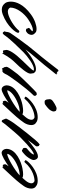

<svg xmlns="http://www.w3.org/2000/svg" viewBox="740 -1511 738 2358"><g transform="rotate(90 1109.0 -332.0)"><path d="M106 4C256 -51 333 -161 333 -184C333 -195 325 -200 317 -200C312 -200 308 -198 305 -195C257 -135 160 -78 100 -63C91 -61 82 -59 74 -59C50 -59 31 -70 23 -89C23 -173 99 -262 164 -307C222 -347 271 -367 297 -367C305 -367 311 -365 314 -361C307 -349 291 -338 281 -329C275 -324 273 -320 273 -316C273 -309 281 -303 281 -294C281 -281 302 -283 305 -281C312 -281 323 -287 335 -298C347 -308 358 -331 358 -351C358 -363 351 -381 339 -390C336 -394 330 -399 324 -404C316 -409 303 -412 287 -412C242 -412 172 -391 106 -342C-18 -251 -50 -159 -50 -97C-50 -69 -44 -46 -36 -33C-33 -27 -28 -22 -24 -18C-9 1 15 15 49 15C66 15 85 12 106 4Z M834 -334C834 -344 833 -355 830 -365C830 -365 831 -366 831 -367C831 -374 822 -388 812 -396C803 -402 791 -405 777 -405C718 -405 623 -350 537 -276C590 -350 699 -470 728 -508C763 -554 830 -634 840 -648C844 -653 845 -656 845 -657C845 -658 845 -659 844 -659C842 -659 838 -657 836 -657C834 -657 833 -657 833 -659C833 -659 834 -660 834 -661C834 -662 835 -663 835 -664C835 -665 834 -666 833 -666C830 -666 822 -661 817 -661C817 -661 816 -661 816 -662C816 -663 817 -665 817 -667C817 -669 816 -670 810 -670C802 -670 809 -681 801 -681C796 -681 790 -679 785 -674C777 -664 642 -487 564 -396C485 -305 346 -107 334 -87C323 -66 321 -44 321 -36C321 -29 315 -27 315 -22C315 -19 316 -15 320 -10C325 -1 330 4 336 4C342 4 349 -2 359 -14C377 -38 399 -78 571 -251C621 -300 726 -380 781 -380C787 -380 792 -379 797 -377C794 -358 751 -318 674 -237C585 -146 543 -77 543 -40C543 -36 544 -32 545 -29C549 -18 545 -10 551 -3C553 0 555 1 559 1C565 1 574 -3 579 -3C583 -3 582 3 582 8C582 10 582 11 583 11C584 11 585 9 588 5C599 -12 633 -83 700 -150C766 -216 834 -299 834 -334Z M1104 -402C1098 -406 1102 -406 1096 -411C1093 -414 1089 -415 1086 -415C1084 -415 1082 -414 1080 -414C1076 -411 1071 -412 1067 -411C1055 -405 864 -211 840 -179C816 -147 762 -77 754 -56C751 -48 750 -43 750 -40C750 -34 753 -33 753 -31C753 -20 755 -11 761 -10C763 -10 760 3 775 13C776 14 777 14 778 14C784 14 784 3 787 3C791 3 795 9 801 9C807 9 814 5 824 -5C830 -10 845 -41 849 -50C858 -69 1001 -275 1103 -377C1106 -380 1107 -386 1107 -391C1107 -396 1106 -401 1104 -402ZM1281 -577C1285 -586 1299 -604 1299 -621C1299 -633 1295 -641 1292 -647C1288 -654 1269 -658 1260 -658C1240 -657 1170 -617 1156 -597C1149 -587 1148 -579 1148 -572C1148 -564 1150 -558 1150 -556C1150 -534 1156 -525 1163 -516C1166 -512 1174 -511 1184 -511C1194 -511 1205 -513 1210 -515C1222 -522 1251 -546 1253 -548C1263 -558 1276 -568 1281 -577Z M1437 -258C1454 -283 1466 -317 1466 -347C1466 -372 1457 -395 1436 -406C1421 -420 1395 -426 1370 -426C1242 -426 1136 -315 1120 -285C1118 -282 1117 -279 1117 -277C1117 -273 1121 -271 1126 -269C1130 -266 1134 -262 1137 -262C1139 -262 1141 -264 1144 -267C1233 -372 1340 -387 1369 -387C1378 -387 1387 -380 1395 -371C1399 -365 1401 -357 1401 -348C1401 -329 1391 -303 1364 -272C1355 -261 1344 -250 1333 -237C1327 -243 1314 -247 1293 -247C1275 -247 1251 -245 1220 -239C1140 -224 982 -162 978 -45C978 -14 997 15 1026 17C1061 17 1133 -28 1192 -69C1172 -42 1167 -32 1167 -23C1167 -21 1167 -20 1168 -18C1169 -10 1173 3 1182 3C1190 3 1192 0 1198 -4C1197 -3 1196 0 1196 3C1196 5 1197 6 1199 6C1200 6 1202 7 1203 7C1207 7 1210 4 1220 -7C1235 -23 1281 -74 1314 -108C1333 -128 1395 -196 1437 -258ZM1163 -167C1222 -196 1265 -205 1304 -205C1243 -145 1082 -52 1044 -52C1042 -52 1040 -52 1039 -53C1043 -80 1081 -127 1163 -167Z M1725 -433C1724 -440 1719 -443 1712 -445C1708 -447 1710 -450 1707 -450L1701 -448C1664 -429 1472 -175 1441 -132C1410 -88 1393 -53 1389 -45C1388 -42 1387 -40 1387 -38C1388 -31 1390 -23 1396 -12C1402 0 1401 5 1406 10C1411 14 1415 16 1418 16C1423 16 1426 13 1430 9L1457 -28C1495 -74 1580 -176 1615 -211C1744 -340 1804 -378 1828 -380C1827 -365 1811 -342 1782 -317C1766 -303 1765 -301 1753 -292C1748 -288 1746 -283 1746 -267C1747 -254 1749 -247 1756 -244C1758 -242 1760 -242 1762 -242C1764 -242 1767 -243 1767 -240C1767 -240 1767 -232 1780 -232C1792 -232 1813 -253 1833 -271C1853 -289 1895 -345 1895 -376C1895 -391 1888 -411 1875 -421L1865 -427C1860 -428 1856 -429 1850 -429C1797 -429 1707 -354 1650 -306C1681 -349 1714 -390 1722 -400C1726 -406 1728 -411 1728 -416C1728 -423 1725 -428 1725 -433Z M2217 -258C2234 -283 2246 -317 2246 -347C2246 -372 2237 -395 2216 -406C2201 -420 2175 -426 2150 -426C2022 -426 1916 -315 1900 -285C1898 -282 1897 -279 1897 -277C1897 -273 1901 -271 1906 -269C1910 -266 1914 -262 1917 -262C1919 -262 1921 -264 1924 -267C2013 -372 2120 -387 2149 -387C2158 -387 2167 -380 2175 -371C2179 -365 2181 -357 2181 -348C2181 -329 2171 -303 2144 -272C2135 -261 2124 -250 2113 -237C2107 -243 2094 -247 2073 -247C2055 -247 2031 -245 2000 -239C1920 -224 1762 -162 1758 -45C1758 -14 1777 15 1806 17C1841 17 1913 -28 1972 -69C1952 -42 1947 -32 1947 -23C1947 -21 1947 -20 1948 -18C1949 -10 1953 3 1962 3C1970 3 1972 0 1978 -4C1977 -3 1976 0 1976 3C1976 5 1977 6 1979 6C1980 6 1982 7 1983 7C1987 7 1990 4 2000 -7C2015 -23 2061 -74 2094 -108C2113 -128 2175 -196 2217 -258ZM1943 -167C2002 -196 2045 -205 2084 -205C2023 -145 1862 -52 1824 -52C1822 -52 1820 -52 1819 -53C1823 -80 1861 -127 1943 -167Z"/></g></svg>

Font: Oregano
Style: Italic
Weight: 400
Italic angle: -12°
Designer: Astigmatic (AOETI)
Foundry: Astigmatic (AOETI)
Version: Version 1.000